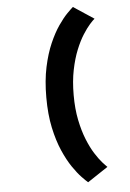

<svg xmlns="http://www.w3.org/2000/svg" viewBox="-67 -870 783 1154"><g transform="rotate(-5 325.0 -293.0)"><path d="M417 235.5Q405 225.5 380.5 200Q356 174.5 327.2 132.5Q298.5 90.5 272 30Q245.5 -30.5 228.2 -111Q211 -191.5 211 -294Q211 -396 228.2 -476.5Q245.5 -557 272 -617.5Q298.5 -678 327.5 -720Q356.5 -762 381 -787Q405.5 -812 417.5 -822L541 -740.5Q531 -732.5 511.5 -710.8Q492 -689 468.8 -652.5Q445.5 -616 424.5 -564.2Q403.5 -512.5 389.8 -445.2Q376 -378 376 -294Q376 -210 389.8 -142.8Q403.5 -75.5 424.5 -23.8Q445.5 28 468.5 64.2Q491.5 100.5 511 122.5Q530.5 144.5 540.5 153.5Z"/></g></svg>

Font: Trispace Thin
Style: Bold
Weight: 700
Version: Version 1.210